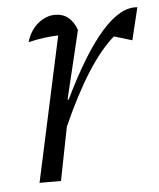

<svg xmlns="http://www.w3.org/2000/svg" viewBox="-42 -524 466 562"><g transform="rotate(-5 191.0 -243.5)"><path d="M52 0 144 -425Q102 -424 56 -413Q66 -447 89.5 -466.5Q113 -486 140 -486Q185 -486 203 -436L155 -236L158 -235Q285 -498 382 -487L359 -392L306 -408Q266 -373 226.5 -311Q187 -249 146 -157L115 0Z"/></g></svg>

Font: Piazzolla Light
Style: Italic
Weight: 300
Italic angle: -11.3°
Designer: Juan Pablo del Peral
Foundry: Huerta Tipografica
Version: Version 1.330